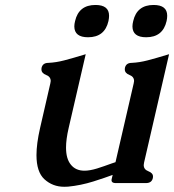

<svg xmlns="http://www.w3.org/2000/svg" viewBox="-20 -713 687 758"><path d="M356.9 -693.4Q410.6 -693.4 410.6 -650.9Q410.6 -641.6 408.2 -629.9Q393.6 -565.9 327.6 -565.9Q273.9 -565.9 273.4 -608.4Q273.4 -618.2 276.4 -629.9Q291 -693.4 356.9 -693.4ZM586.4 -693.4Q640.1 -693.4 640.1 -650.9Q640.1 -641.6 637.7 -629.9Q623 -565.9 557.1 -565.9Q503.4 -565.9 502.9 -608.4Q502.9 -618.2 505.9 -629.9Q520.5 -693.4 586.4 -693.4ZM548.8 -71.3Q547.9 -65.9 547.4 -61.5Q547.4 -43.9 565.4 -37.1Q584.5 -29.8 584 -15.6Q584 -13.2 583.5 -10.3Q579.1 9.8 556.2 9.8H437.5Q417 9.8 420.9 -6.3L424.8 -22.5Q414.6 -18.6 391.6 -10.7Q368.7 -2.9 348.6 3.4Q298.8 19 248.5 23.9Q240.7 24.4 233.4 24.4Q188 24.4 155.3 -5.4Q124 -34.2 124 -100.6Q124 -145.5 138.2 -207.5L178.7 -383.8Q179.7 -388.7 180.2 -393.1Q180.2 -410.2 162.1 -417Q143.6 -424.3 143.6 -439Q143.6 -441.9 144 -444.8Q148.4 -464.8 170.9 -464.8Q201.7 -466.3 233.4 -474.6Q265.6 -482.9 318.4 -499L251 -207.5Q240.7 -163.1 240.7 -130.4Q240.7 -86.4 259.3 -63.5Q278.3 -39.1 313.5 -39.1Q334.5 -39.1 363.3 -47.9Q373 -50.8 391.1 -57.1Q409.2 -63.5 421.4 -67.9Q424.3 -68.8 430.2 -70.8L436 -72.8L507.8 -383.8Q508.8 -388.7 509.3 -393.1Q509.3 -410.2 491.2 -417Q472.7 -424.3 472.7 -439Q472.7 -441.9 473.1 -444.8Q477.5 -464.8 500 -464.8Q530.8 -466.3 562.5 -474.6Q594.7 -482.9 647.5 -499Z"/></svg>

Font: Caudex
Style: Bold
Weight: 700
Italic angle: -13°
Version: Version 1.04